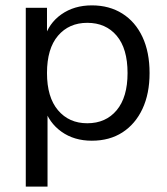

<svg xmlns="http://www.w3.org/2000/svg" viewBox="-20 -515 623 715"><path d="M76 180V-486H155V-371H145Q161 -428 208.5 -461.5Q256 -495 322 -495Q387 -495 435.5 -464.5Q484 -434 510.5 -377.5Q537 -321 537 -243Q537 -166 510.5 -109.5Q484 -53 436 -22Q388 9 322 9Q256 9 209 -24.5Q162 -58 145 -114H157V180ZM305 -56Q374 -56 414.5 -104.5Q455 -153 455 -243Q455 -334 414.5 -382Q374 -430 305 -430Q237 -430 196 -382Q155 -334 155 -243Q155 -153 196 -104.5Q237 -56 305 -56Z"/></svg>

Font: Nunito Sans 12pt ExtraLight 12pt
Style: Regular
Weight: 400
Version: Version 3.101;gftools[0.9.27]